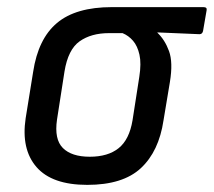

<svg xmlns="http://www.w3.org/2000/svg" viewBox="-20 -508 600 539"><path d="M225 11Q126 11 82.5 -39Q39 -89 52 -176L73 -306Q87 -399 140 -443.5Q193 -488 294 -488H551Q562 -488 560 -479L550 -421Q548 -412 540 -412L422 -417V-416Q443 -396 454.5 -364.5Q466 -333 457 -278L439 -170Q426 -83 375.5 -36Q325 11 225 11ZM232 -68Q283 -68 313 -92Q343 -116 352 -170L371 -292Q377 -330 371.5 -354.5Q366 -379 353.5 -393.5Q341 -408 324 -415H286Q236 -415 203.5 -392Q171 -369 161 -307L140 -172Q132 -117 156.5 -92.5Q181 -68 232 -68Z"/></svg>

Font: Sofia Sans Semi Condensed Medium
Style: Italic
Weight: 500
Italic angle: -9°
Version: Version 4.100